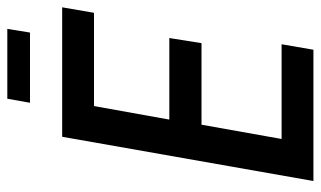

<svg xmlns="http://www.w3.org/2000/svg" viewBox="-196 -681 877 525"><g transform="rotate(-90 242.5 -418.5)"><path d="M10 0 131 -687H485L470 -600H215L178 -394H401L387 -306H164L125 -87H384L369 0ZM224 -775 235 -837H426L416 -775Z"/></g></svg>

Font: Archivo ExtraCondensed Medium
Style: Italic
Weight: 500
Width: 2
Italic angle: -10°
Designer: Hector Gatti
Foundry: Omnibus-Type
Version: Version 2.001